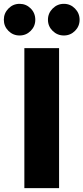

<svg xmlns="http://www.w3.org/2000/svg" viewBox="-61 -981 435 1001"><path d="M247 -730V0H66V-730ZM123 -878Q123 -844 99 -820Q75 -796 41 -796Q7 -796 -17 -820Q-41 -844 -41 -878Q-41 -912 -17 -936.5Q7 -961 41 -961Q75 -961 99 -937Q123 -913 123 -878ZM213.5 -820Q189 -844 189 -878Q189 -912 213.5 -936.5Q238 -961 272 -961Q306 -961 330 -936.5Q354 -912 354 -878Q354 -844 330 -820Q306 -796 272 -796Q238 -796 213.5 -820Z"/></svg>

Font: Nacelle Heavy
Style: Regular
Weight: 800
Designer: Sora Sagano
Foundry: Sora Sagano
Version: Version 1.000;FEAKit 1.0